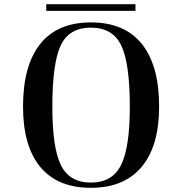

<svg xmlns="http://www.w3.org/2000/svg" viewBox="-20 -877 870 917"><path d="M414 -770Q254 -770 172 -667Q90 -564 90 -368Q90 -179 172.5 -79.5Q255 20 414 20Q573 20 656.5 -80Q740 -180 740 -368Q740 -564 657.5 -667Q575 -770 414 -770ZM600 -367Q600 -172 558 -88.5Q516 -5 414 -5Q312 -5 271 -88Q230 -171 230 -367Q230 -575 270 -660Q310 -745 414 -745Q518 -745 559 -660Q600 -575 600 -367ZM627 -825H201V-857H627Z"/></svg>

Font: Solide Mirage
Style: Etroit
Weight: 400
Designer: Jérémy Landes
Foundry: Velvetyne Type Foundry
Version: Version 1.1